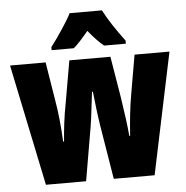

<svg xmlns="http://www.w3.org/2000/svg" viewBox="-54 -818 843 871"><g transform="rotate(-5 368.0 -383.0)"><path d="M442 -766H295C278 -731 226 -654 199 -620V-606H300C317 -620 340 -645 368 -679C395 -646 418 -622 438 -606H537V-620C497 -673 465 -722 442 -766ZM389 -244 429 0H615L731 -553H572L542 -380C531 -320 524 -250 520 -188H516C513 -229 504 -294 493 -366L462 -553H275L243 -369C229 -298 223 -240 219 -188H215C212 -252 205 -325 195 -380L167 -553H5L120 0H303L345 -245C352 -285 358 -348 365 -402H369C374 -355 381 -293 389 -244Z"/></g></svg>

Font: Noto Sans Devanagari ExtraCondensed Black
Style: Regular
Weight: 900
Width: 2
Designer: Jelle Bosma - Monotype Design Team
Foundry: Monotype Imaging Inc.
Version: Version 2.004